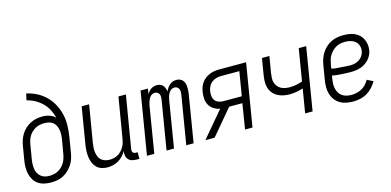

<svg xmlns="http://www.w3.org/2000/svg" viewBox="-70 -1135 3139 1543"><g transform="rotate(-15 1500.0 -363.5)"><path d="M202 8Q173 8 145.5 2Q118 -4 96 -19Q74 -34 60 -56.5Q46 -79 39.5 -105.5Q33 -132 33 -160.5Q33 -189 38 -218L58 -338Q62 -362 70.5 -386Q79 -410 93 -432Q107 -454 127 -472Q147 -490 170.5 -501.5Q194 -513 218.5 -518Q243 -523 268 -523Q299 -523 327.5 -513.5Q356 -504 376 -484Q367 -520 350 -552.5Q333 -585 307.5 -610.5Q282 -636 249.5 -654Q217 -672 180 -681L192 -735Q239 -725 279.5 -703.5Q320 -682 351.5 -650.5Q383 -619 404.5 -578.5Q426 -538 436.5 -493Q447 -448 445.5 -399.5Q444 -351 436 -302L416 -182Q412 -157 404 -132.5Q396 -108 381 -85.5Q366 -63 346 -44Q326 -25 302 -13Q278 -1 252.5 3.5Q227 8 202 8ZM202 -47Q220 -47 239.5 -51Q259 -55 276 -64.5Q293 -74 307.5 -88.5Q322 -103 331.5 -120Q341 -137 346.5 -155Q352 -173 355 -191L375 -308Q378 -327 378.5 -346.5Q379 -366 375.5 -384.5Q372 -403 363.5 -419.5Q355 -436 341 -447Q327 -458 308 -462.5Q289 -467 269 -467Q252 -467 233.5 -463.5Q215 -460 198 -451Q181 -442 166.5 -428.5Q152 -415 142 -398.5Q132 -382 126.5 -364.5Q121 -347 118 -329L98 -209Q95 -189 94.5 -169.5Q94 -150 97 -131.5Q100 -113 109 -96.5Q118 -80 132 -68.5Q146 -57 164 -52Q182 -47 202 -47Z M671 8Q645 8 621 0Q597 -8 580.5 -25Q564 -42 554.5 -65.5Q545 -89 542 -114Q539 -139 540 -165Q541 -191 546 -218L596 -520H658L606 -209Q603 -189 602 -170Q601 -151 604 -133Q607 -115 614 -98Q621 -81 634.5 -69.5Q648 -58 665.5 -52.5Q683 -47 702 -47Q720 -47 738 -51Q756 -55 772 -64Q788 -73 801 -87Q814 -101 823.5 -117Q833 -133 838 -150Q843 -167 846 -185L902 -520H964L891 -83Q890 -76 891 -69Q892 -62 896 -57Q900 -52 906.5 -49.5Q913 -47 921 -47H935V8H912Q893 8 875 3Q857 -2 845 -15Q833 -28 829.5 -46Q826 -64 829 -83L830 -87Q818 -65 801 -46.5Q784 -28 762.5 -15.5Q741 -3 717.5 2.5Q694 8 671 8Z M1000 0 1086 -520H1147L1140 -476Q1146 -487 1155 -497Q1164 -507 1174.5 -514Q1185 -521 1197.5 -524.5Q1210 -528 1222 -528Q1237 -528 1250.5 -523Q1264 -518 1273 -507.5Q1282 -497 1287 -483.5Q1292 -470 1293 -456Q1299 -470 1308 -483.5Q1317 -497 1329 -507.5Q1341 -518 1356 -523Q1371 -528 1386 -528Q1401 -528 1414.5 -522.5Q1428 -517 1437 -506.5Q1446 -496 1450.5 -482.5Q1455 -469 1456 -454Q1457 -439 1456 -424Q1455 -409 1453 -394L1388 0H1327L1394 -404Q1396 -416 1396 -428Q1396 -440 1391 -450.5Q1386 -461 1376.5 -467Q1367 -473 1355 -473Q1345 -473 1335.5 -469Q1326 -465 1318.5 -457.5Q1311 -450 1306 -441Q1301 -432 1297.5 -422.5Q1294 -413 1292 -403.5Q1290 -394 1288 -384L1225 0H1163L1230 -404Q1232 -416 1232 -428Q1232 -440 1227.5 -450.5Q1223 -461 1213 -467Q1203 -473 1191 -473Q1181 -473 1172 -469Q1163 -465 1155.5 -457.5Q1148 -450 1143 -441Q1138 -432 1134.5 -422.5Q1131 -413 1128.5 -403.5Q1126 -394 1124 -384L1061 0Z M1486 0 1666 -213Q1639 -218 1615.5 -232.5Q1592 -247 1578.5 -270.5Q1565 -294 1562.5 -322.5Q1560 -351 1565 -380Q1568 -400 1575 -419.5Q1582 -439 1594.5 -456Q1607 -473 1624 -485.5Q1641 -498 1660.5 -506Q1680 -514 1699.5 -517Q1719 -520 1739 -520H1964L1878 0H1816L1850 -210H1740L1671 -128L1563 0ZM1860 -265 1893 -465H1739Q1720 -465 1700 -459.5Q1680 -454 1663.5 -441Q1647 -428 1637.5 -409.5Q1628 -391 1625 -371Q1622 -351 1624 -330.5Q1626 -310 1637 -294.5Q1648 -279 1667 -272Q1686 -265 1706 -265Z M2316 0 2349 -199Q2321 -190 2292.5 -185Q2264 -180 2236 -180Q2208 -180 2181.5 -186Q2155 -192 2133 -205Q2111 -218 2095.5 -238.5Q2080 -259 2073.5 -284.5Q2067 -310 2068.5 -337.5Q2070 -365 2075 -393L2096 -520H2158L2135 -384Q2132 -364 2131 -344.5Q2130 -325 2135 -307Q2140 -289 2151.5 -274.5Q2163 -260 2179 -251Q2195 -242 2214 -238.5Q2233 -235 2253 -235Q2279 -235 2305 -240Q2331 -245 2358 -254L2402 -520H2464L2378 0Z M2716 8Q2686 8 2658 2.5Q2630 -3 2606.5 -17Q2583 -31 2566 -53.5Q2549 -76 2541 -102.5Q2533 -129 2533 -158.5Q2533 -188 2538 -218L2558 -338Q2562 -363 2570.5 -388Q2579 -413 2593.5 -435.5Q2608 -458 2628.5 -477Q2649 -496 2673.5 -507.5Q2698 -519 2723.5 -523.5Q2749 -528 2774 -528Q2798 -528 2822 -524.5Q2846 -521 2867 -511.5Q2888 -502 2905 -486.5Q2922 -471 2932 -450Q2942 -429 2945.5 -405.5Q2949 -382 2945 -357Q2942 -338 2932.5 -318.5Q2923 -299 2908.5 -283Q2894 -267 2876 -255.5Q2858 -244 2838 -237.5Q2818 -231 2798 -228.5Q2778 -226 2758 -226Q2738 -226 2718.5 -227Q2699 -228 2679.5 -229Q2660 -230 2640.5 -232Q2621 -234 2603 -238L2598 -209Q2595 -188 2594.5 -167.5Q2594 -147 2599 -128Q2604 -109 2614 -93Q2624 -77 2640 -66.5Q2656 -56 2675.5 -51.5Q2695 -47 2716 -47Q2737 -47 2759 -52Q2781 -57 2801 -68Q2821 -79 2836.5 -96Q2852 -113 2864 -133L2914 -108Q2899 -82 2878 -59Q2857 -36 2830.5 -20.5Q2804 -5 2774 1.5Q2744 8 2716 8ZM2767 -279Q2786 -279 2805 -283.5Q2824 -288 2841.5 -299.5Q2859 -311 2870.5 -328.5Q2882 -346 2885 -365Q2889 -389 2882 -411Q2875 -433 2858.5 -447Q2842 -461 2820 -467Q2798 -473 2774 -473Q2756 -473 2737 -469.5Q2718 -466 2700.5 -456.5Q2683 -447 2668 -432.5Q2653 -418 2642.5 -401Q2632 -384 2626.5 -365.5Q2621 -347 2618 -329L2612 -293Q2630 -288 2649.5 -286.5Q2669 -285 2689 -284Q2709 -283 2728 -281Q2747 -279 2767 -279Z"/></g></svg>

Font: Iosevka Curly Light
Style: Italic
Weight: 300
Italic angle: -9°
Monospace: yes
Designer: Belleve Invis
Foundry: Belleve Invis
Version: Version 22.1.2; ttfautohint (v1.8.4)